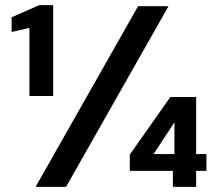

<svg xmlns="http://www.w3.org/2000/svg" viewBox="-20 -724 839 744"><path d="M94 -352V-616L25 -600V-657L132 -704H186V-352ZM118 0 515 -700H633L236 0ZM650 0V-62H483V-125L640 -348H740V-127H780V-62H740V0ZM575 -127H656V-250Z"/></svg>

Font: DM Sans 12pt SemiBold
Style: Regular
Weight: 600
Version: Version 4.004;gftools[0.9.30]